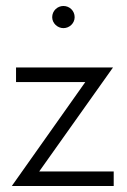

<svg xmlns="http://www.w3.org/2000/svg" viewBox="-20 -623 425 643"><path d="M192.4 -528.8C212.9 -528.8 230 -545.4 230 -565.4C230 -586.9 212.9 -603 192.4 -603C172.4 -603 154.8 -586.9 154.8 -565.4C154.8 -545.4 172.4 -528.8 192.4 -528.8ZM111.3 -48.8 358.4 -397H33.7V-348.1H265.6L19.5 0H360.8V-48.8Z"/></svg>

Font: Now Light
Style: Regular
Weight: 300
Designer: Alfredo Marco Pradil
Foundry: Alfredo Marco Pradil
Version: Version 1.200;hotconv 1.0.109;makeotfexe 2.5.65596